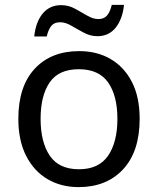

<svg xmlns="http://www.w3.org/2000/svg" viewBox="-20 -755 645 785"><path d="M551 -269Q551 -136 483.5 -63Q416 10 301 10Q230 10 174.5 -22.5Q119 -55 87 -117.5Q55 -180 55 -269Q55 -402 122 -474Q189 -546 304 -546Q377 -546 432.5 -513.5Q488 -481 519.5 -419.5Q551 -358 551 -269ZM146 -269Q146 -174 183.5 -118.5Q221 -63 303 -63Q384 -63 422 -118.5Q460 -174 460 -269Q460 -364 422 -418Q384 -472 302 -472Q220 -472 183 -418Q146 -364 146 -269ZM120 -606Q126 -665 154.5 -699.5Q183 -734 230 -734Q260 -734 286.5 -719.5Q313 -705 337 -691Q361 -677 382 -677Q405 -677 417.5 -691.5Q430 -706 437 -735H487Q481 -677 453 -642Q425 -607 378 -607Q350 -607 323.5 -621Q297 -635 272.5 -649.5Q248 -664 226 -664Q202 -664 190 -649.5Q178 -635 171 -606Z"/></svg>

Font: Noto Sans Nag Mundari
Style: Regular
Weight: 400
Designer: Muthu Nedumaran
Version: Version 1.000; ttfautohint (v1.8.4.7-5d5b)